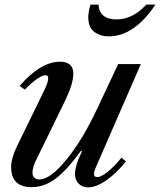

<svg xmlns="http://www.w3.org/2000/svg" viewBox="-20 -810 700 840"><path d="M88.9 -418 65.9 -434.1Q158.2 -540 242.2 -540Q300.8 -540 300.8 -487.8Q300.8 -444.3 266.1 -372.1L134.8 -103Q122.1 -75.7 122.1 -53.2Q122.1 -40 130.6 -32.5Q139.2 -24.9 151.9 -24.9Q200.2 -24.9 271.2 -112.3Q342.3 -199.7 405.8 -335.9L497.1 -529.8H596.2L401.9 -84Q391.1 -60.1 391.1 -46.9Q391.1 -41.5 395.3 -38.3Q399.4 -35.2 404.8 -35.2Q422.4 -35.2 451.4 -58.6Q480.5 -82 511.2 -120.1L530.8 -104Q490.7 -52.7 445.6 -21.5Q400.4 9.8 365.2 9.8Q340.8 9.8 324.5 -6.1Q308.1 -22 308.1 -47.9Q308.1 -86.4 338.9 -147.9L334 -149.9Q271.5 -64 222.2 -27.6Q172.9 8.8 118.2 8.8Q28.8 8.8 28.8 -79.1Q28.8 -117.7 54.2 -169.9L170.9 -409.2Q190.9 -448.7 190.9 -467.8Q190.9 -481 179.2 -481Q165.5 -481 141.4 -464.4Q117.2 -447.8 88.9 -418ZM376 -790H411.1Q412.1 -758.8 432.1 -741.9Q452.1 -725.1 490.2 -725.1Q560.5 -725.1 620.1 -790H660.2Q566.9 -650.9 456.1 -650.9Q417.5 -650.9 391.8 -671.1Q366.2 -691.4 366.2 -733.9Q366.2 -758.8 376 -790Z"/></svg>

Font: Libre Caslon Text
Style: Italic
Weight: 400
Italic angle: -25°
Designer: Pablo Impallari, Rodrigo Fuenzalida
Foundry: Pablo Impallari, Rodrigo Fuenzalida
Version: Version 1.002